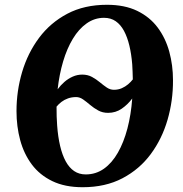

<svg xmlns="http://www.w3.org/2000/svg" viewBox="-20 -773 766 803"><path d="M325.5 10Q251.5 10 198.8 -15.5Q146 -41 113 -85.2Q80 -129.5 64.5 -186.8Q49 -244 49 -308Q49 -392.5 72.5 -471.8Q96 -551 143.2 -614.5Q190.5 -678 261.5 -715.5Q332.5 -753 427.5 -753Q501.5 -753 554 -727.5Q606.5 -702 639.5 -657.8Q672.5 -613.5 688 -556.8Q703.5 -500 703.5 -437.5Q704 -352.5 680.8 -272.2Q657.5 -192 610.5 -128.5Q563.5 -65 492.2 -27.5Q421 10 325.5 10ZM338.5 -43.5Q381 -43.5 414.8 -67.5Q448.5 -91.5 473 -134.5Q497.5 -177.5 512.8 -235.2Q528 -293 533 -361Q514.5 -336 489.2 -318.5Q464 -301 432 -301Q409 -301 390.8 -311Q372.5 -321 357.2 -334Q342 -347 327.8 -357Q313.5 -367 298.5 -367Q280 -367 264.5 -361.5Q249 -356 237 -346.8Q225 -337.5 216.5 -327Q216.5 -305.5 217 -286Q217.5 -266.5 219 -248.5Q222.5 -200.5 231.5 -162.5Q240.5 -124.5 255 -98Q269.5 -71.5 290.2 -57.5Q311 -43.5 338.5 -43.5ZM456.5 -397.5Q474.5 -397.5 489.2 -404Q504 -410.5 515.8 -420.5Q527.5 -430.5 535.5 -441Q535 -458 534.5 -473.8Q534 -489.5 533 -504Q529.5 -547 521 -582.5Q512.5 -618 498.5 -644Q484.5 -670 464 -684.2Q443.5 -698.5 415 -698.5Q375.5 -698.5 342.5 -675.2Q309.5 -652 284.8 -611Q260 -570 244 -516Q228 -462 221 -399.5Q233.5 -416.5 249.2 -430.2Q265 -444 284 -452.5Q303 -461 324 -461Q347 -461 364.8 -451.2Q382.5 -441.5 397.5 -429Q412.5 -416.5 426.5 -407Q440.5 -397.5 456.5 -397.5Z"/></svg>

Font: Merriweather 36pt ExtraBold
Style: Italic
Weight: 800
Italic angle: -7.8°
Version: Version 2.101